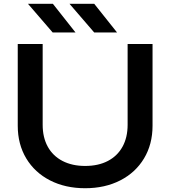

<svg xmlns="http://www.w3.org/2000/svg" viewBox="-20 -983 902 1017"><path d="M431 -104Q501 -104 551.5 -130.5Q602 -157 629 -206Q656 -255 656 -322V-750H788V-317Q788 -219 743 -144Q698 -69 617 -27.5Q536 14 431 14Q326 14 245 -27.5Q164 -69 119 -144Q74 -219 74 -317V-750H206V-322Q206 -255 233 -206Q260 -157 311 -130.5Q362 -104 431 -104ZM600 -811H479L348 -963H479ZM380 -811H259L128 -963H260Z"/></svg>

Font: Unbounded Variable
Style: Regular
Weight: 400
Designer: Luke Prowse, Jean-Baptiste Morizot, Fátima Lázaro, Florian Runge
Foundry: NaN
Version: Version 1.600;FEAKit 1.0